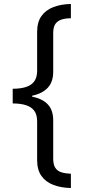

<svg xmlns="http://www.w3.org/2000/svg" viewBox="-20 -812 431 967"><path d="M44 -365Q84 -365 111.5 -374Q139 -383 153 -403Q167 -423 167 -455V-651Q167 -701 189 -731.5Q211 -762 249.5 -776.5Q288 -791 337 -792V-720Q310 -720 290 -713.5Q270 -707 259 -691.5Q248 -676 248 -645V-450Q248 -400 221 -370.5Q194 -341 142 -330V-325Q194 -315 221 -286Q248 -257 248 -206V-13Q248 18 259 34Q270 50 290 56Q310 62 337 63V135Q288 134 249.5 119.5Q211 105 189 74.5Q167 44 167 -6V-201Q167 -234 153 -253.5Q139 -273 111.5 -282Q84 -291 44 -291Z"/></svg>

Font: ukannada05
Style: Book
Weight: 400
Designer: Jelle Bosma - Monotype Design Team
Foundry: Monotype Imaging Inc.
Version: Version 2.003